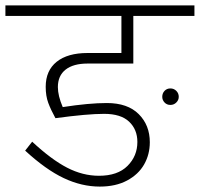

<svg xmlns="http://www.w3.org/2000/svg" viewBox="-35 -704 739 710"><path d="M684 -645H458V-469H289Q236 -469 207.5 -446.5Q179 -424 179 -382Q179 -350 197 -308Q294 -323 360 -323Q437 -323 478 -282Q519 -241 519 -178Q519 -133 498 -96Q477 -59 435 -36.5Q393 -14 334 -14Q267 -14 200.5 -45.5Q134 -77 58 -147L84 -180Q155 -114 213 -84Q271 -54 331 -54Q400 -54 436.5 -90.5Q473 -127 473 -179Q473 -225 442.5 -254Q412 -283 350 -283Q288 -283 170 -267Q153 -298 143.5 -323.5Q134 -349 134 -383Q134 -443 174.5 -475.5Q215 -508 289 -508H414V-645H-15V-684H684ZM626 -346Q626 -334 617 -325Q608 -316 595 -316Q582 -316 573.5 -325Q565 -334 565 -346Q565 -359 573.5 -368Q582 -377 595 -377Q608 -377 617 -368Q626 -359 626 -346Z"/></svg>

Font: FiraGO ExtraLight
Style: Regular
Weight: 200
Designer: bBox Type
Foundry: bBox Type GmbH
Version: Version 1.001